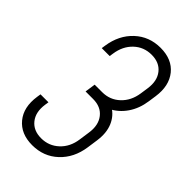

<svg xmlns="http://www.w3.org/2000/svg" viewBox="-236 -845 940 940"><g transform="rotate(45 233.5 -375.0)"><path d="M183 16Q104.5 16 62.5 -35Q20.5 -86 33 -169L36 -189H91L88 -169Q79.5 -110.5 108 -74.8Q136.5 -39 190 -39Q243.5 -39 281.8 -74.8Q320 -110.5 328 -169L336 -225Q344.5 -283.5 316.2 -319.2Q288 -355 234 -355H182L190 -410H242Q295.5 -410 333.5 -445.8Q371.5 -481.5 380 -540L386 -581Q394.5 -639.5 366.2 -675.2Q338 -711 284 -711Q230 -711 192.2 -675.2Q154.5 -639.5 146 -581L143 -561H88L91 -581Q103.5 -664.5 158 -715.2Q212.5 -766 291 -766Q370.5 -766 411.8 -714.8Q453 -663.5 441 -581L435 -540Q427 -483 397.5 -440Q368 -397 322 -375L325 -391Q363.5 -368.5 381.5 -325.8Q399.5 -283 391 -225L383 -169Q371 -86 316.5 -35Q262 16 183 16Z"/></g></svg>

Font: Mohave Light
Style: Italic
Weight: 300
Italic angle: -8°
Designer: Gumpita Rahayu
Foundry: Tokotype
Version: Version 2.003